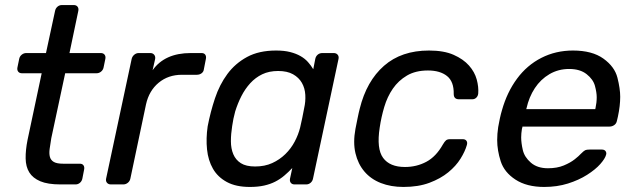

<svg xmlns="http://www.w3.org/2000/svg" viewBox="-20 -730 2501 760"><path d="M49 -463 56 -497Q58 -507 66 -513.5Q74 -520 84 -520H162L198 -687Q200 -697 207.5 -703.5Q215 -710 225 -710H272Q282 -710 287 -703.5Q292 -697 290 -687L255 -520H379Q389 -520 394 -513.5Q399 -507 397 -497L390 -463Q388 -453 380 -446.5Q372 -440 362 -440H238L183 -183Q179 -159 176.5 -140.5Q174 -122 177.5 -109Q181 -96 193 -89Q205 -82 230 -82H296Q306 -82 310.5 -75.5Q315 -69 313 -59L306 -23Q304 -13 296.5 -6.5Q289 0 279 0H219Q169 0 139.5 -12.5Q110 -25 96 -47.5Q82 -70 81.5 -103Q81 -136 89 -176L145 -440H67Q57 -440 52 -446.5Q47 -453 49 -463Z M400 -23 501 -496Q503 -506 511 -513Q519 -520 529 -520H575Q585 -520 590.5 -513Q596 -506 594 -496L584 -452Q632 -520 735 -520H778Q788 -520 792.5 -513.5Q797 -507 795 -497L787 -456Q786 -446 778 -440Q770 -434 759 -434H700Q646 -434 608 -402.5Q570 -371 558 -317L496 -23Q494 -13 486 -6.5Q478 0 468 0H419Q409 0 403.5 -6.5Q398 -13 400 -23Z M802 -230Q813 -287 831 -341Q849 -395 880 -437Q911 -479 958 -504.5Q1005 -530 1073 -530Q1105 -530 1128.5 -524Q1152 -518 1169.5 -508Q1187 -498 1199 -484.5Q1211 -471 1220 -456L1228 -497Q1230 -507 1237.5 -513.5Q1245 -520 1256 -520H1301Q1311 -520 1316.5 -513.5Q1322 -507 1320 -497L1219 -23Q1217 -13 1209.5 -6.5Q1202 0 1192 0H1146Q1136 0 1131 -6.5Q1126 -13 1128 -23L1137 -65Q1122 -49 1105.5 -35Q1089 -21 1069.5 -11Q1050 -1 1025.5 4.5Q1001 10 969 10Q914 10 878 -9.5Q842 -29 823 -62Q804 -95 799.5 -138.5Q795 -182 802 -230ZM990 -71Q1028 -71 1057.5 -84.5Q1087 -98 1109.5 -120Q1132 -142 1146.5 -169.5Q1161 -197 1168 -225Q1172 -241 1176.5 -263.5Q1181 -286 1184 -302Q1190 -328 1188.5 -354.5Q1187 -381 1175 -402Q1163 -423 1140 -436Q1117 -449 1081 -449Q1045 -449 1018 -436Q991 -423 970.5 -400.5Q950 -378 935.5 -349.5Q921 -321 911 -289Q907 -274 904 -260Q901 -246 899 -231Q894 -200 894 -171Q894 -142 903.5 -119.5Q913 -97 933.5 -84Q954 -71 990 -71Z M1387 -220Q1390 -235 1395 -260Q1400 -285 1404 -300Q1431 -409 1500 -469.5Q1569 -530 1678 -530Q1737 -530 1775.5 -513Q1814 -496 1836.5 -470.5Q1859 -445 1867 -415.5Q1875 -386 1873 -360Q1872 -350 1865.5 -343.5Q1859 -337 1849 -337H1797Q1776 -337 1776 -358Q1777 -407 1749.5 -429Q1722 -451 1674 -451Q1625 -451 1591 -431Q1557 -411 1535 -379Q1513 -347 1501 -306.5Q1489 -266 1483 -225Q1470 -141 1496.5 -105Q1523 -69 1583 -69Q1629 -69 1667.5 -89.5Q1706 -110 1733 -158Q1740 -170 1745.5 -174.5Q1751 -179 1761 -179H1812Q1822 -179 1826.5 -172.5Q1831 -166 1828 -156Q1821 -131 1803 -102Q1785 -73 1754.5 -48Q1724 -23 1680 -6.5Q1636 10 1577 10Q1527 10 1487.5 -5.5Q1448 -21 1422.5 -51Q1397 -81 1387 -123.5Q1377 -166 1387 -220Z M2134 10Q2065 10 2020.5 -19Q1976 -48 1962 -91.5Q1948 -135 1948 -176Q1948 -200 1952 -227Q1954 -240 1958.5 -260.5Q1963 -281 1967 -294Q1987 -365 2026.5 -418.5Q2066 -472 2123 -501Q2180 -530 2248 -530Q2324 -530 2368.5 -498Q2413 -466 2424 -422.5Q2435 -379 2435 -347Q2435 -311 2426 -269L2422 -252Q2420 -241 2411.5 -235Q2403 -229 2393 -229H2048Q2048 -228 2047.5 -225Q2047 -222 2046 -220Q2043 -202 2043 -186Q2043 -164 2049.5 -136Q2056 -108 2081.5 -86Q2107 -64 2149 -64Q2185 -64 2211.5 -75Q2238 -86 2255 -99.5Q2272 -113 2279 -121Q2291 -133 2296.5 -135.5Q2302 -138 2314 -138H2362Q2371 -138 2375.5 -133.5Q2380 -129 2380 -122Q2380 -120 2379 -117Q2375 -102 2356 -80.5Q2337 -59 2304 -38Q2271 -17 2228 -3.5Q2185 10 2134 10ZM2063 -298H2336L2337 -301Q2342 -324 2342 -345Q2342 -364 2335 -390Q2328 -416 2302 -436.5Q2276 -457 2233 -457Q2190 -457 2155 -436.5Q2120 -416 2097 -381Q2074 -346 2064 -301Z"/></svg>

Font: SVN-Rubik
Style: Italic
Weight: 400
Italic angle: -12°
Designer: Hubert and Fischer
Foundry: Hubert & Fischer
Version: Version 2.101; ttfautohint (v1.8.3)